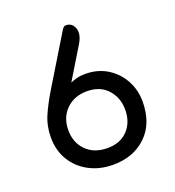

<svg xmlns="http://www.w3.org/2000/svg" viewBox="-110 -654 684 752"><g transform="rotate(-20 231.5 -278.5)"><path d="M191 -349Q203 -354 218 -358Q233 -362 253 -362Q305 -362 344.5 -337.5Q384 -313 406 -272.5Q428 -232 428 -184Q428 -93 374.5 -41.5Q321 10 236 10Q181 10 137 -13Q93 -36 67.5 -77.5Q42 -119 42 -174Q42 -221 60 -262.5Q78 -304 108 -353L232 -557Q239 -567 247 -567Q273 -567 282.5 -541Q292 -515 270 -479ZM116 -177Q116 -125 149 -92Q182 -59 237 -59Q291 -59 322 -92Q353 -125 353 -177Q353 -227 322 -261.5Q291 -296 236 -296Q183 -296 149.5 -263Q116 -230 116 -177Z"/></g></svg>

Font: Zain
Style: Regular
Weight: 400
Designer: Zain,Boutros
Foundry: Mobile Telecommunications Company (Zain), 2024
Version: Version 1.51; ttfautohint (v1.8.4)